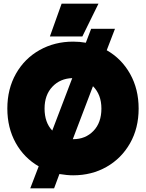

<svg xmlns="http://www.w3.org/2000/svg" viewBox="-20 -941 796 1047"><path d="M316 -921H517L429 -742H252ZM191 -34Q111 -80 65.5 -162Q20 -244 20 -349Q20 -456 67 -539Q114 -622 196 -668Q278 -714 379 -714Q415 -714 448 -708L477 -784H607L562 -667Q643 -621 689.5 -538Q736 -455 736 -349Q736 -242 689 -159.5Q642 -77 561 -31Q480 15 379 15Q346 15 304 8L275 86H145ZM374 -515Q308 -513 265.5 -468Q223 -423 223 -349Q223 -273 265 -229ZM379 -182Q446 -182 489.5 -227Q533 -272 533 -349Q533 -425 487 -471L377 -182Z"/></svg>

Font: Readiness ExtraBold
Style: Regular
Weight: 800
Designer: Katatrad Team
Foundry: CadsonDemak
Version: Version 1.00;January 16, 2020;FontCreator 12.0.0.2550 64-bit